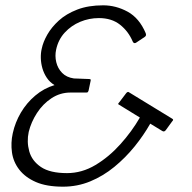

<svg xmlns="http://www.w3.org/2000/svg" viewBox="-20 -696 723 722"><path d="M217 6Q155 6 115 -11.5Q75 -29 52.5 -58Q30 -87 25 -123Q20 -159 28 -195Q37 -236 58.5 -272.5Q80 -309 112.5 -336.5Q145 -364 185 -376Q167 -387 156 -403.5Q145 -420 139.5 -439Q134 -458 133.5 -477.5Q133 -497 137 -513Q142 -538 158 -566Q174 -594 201.5 -619Q229 -644 270.5 -660Q312 -676 368 -676Q416 -676 460 -652Q504 -628 528 -571Q530 -565 528.5 -562Q527 -559 524 -557L491 -535Q483 -531 479 -540Q463 -578 431.5 -603Q400 -628 352 -628Q315 -628 281.5 -614Q248 -600 223.5 -573.5Q199 -547 191 -509Q186 -486 191.5 -462.5Q197 -439 213.5 -422Q230 -405 258 -401Q260 -401 272.5 -400.5Q285 -400 297 -399.5Q309 -399 311 -399Q317 -399 319.5 -398Q322 -397 321 -393L313 -355Q311 -350 309.5 -349Q308 -348 304 -348H245Q206 -348 173.5 -326.5Q141 -305 119 -271Q97 -237 88 -200Q80 -163 90 -127Q100 -91 134 -68Q168 -45 232 -45Q288 -45 339 -75.5Q390 -106 433 -154Q476 -202 506 -254L428 -302Q425 -303 424.5 -305Q424 -307 429 -312L454 -345Q457 -349 460 -350Q463 -351 465 -349L627 -250Q631 -248 631 -245.5Q631 -243 627 -239L603 -206Q600 -203 597.5 -202Q595 -201 591 -203L545 -231Q520 -187 486 -145Q452 -103 410 -68.5Q368 -34 319.5 -14Q271 6 217 6Z"/></svg>

Font: Glory Thin Light
Style: Italic
Weight: 300
Italic angle: -12°
Version: Version 1.011